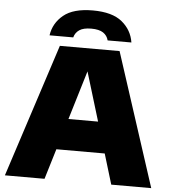

<svg xmlns="http://www.w3.org/2000/svg" viewBox="-62 -1007 945 1062"><g transform="rotate(5 411.0 -475.5)"><path d="M5 0 245.5 -740H577L817.5 0H595.5L544.5 -168.5H276L225 0ZM328 -341H492.5L410 -612.5ZM183.5 -793Q193.5 -861.5 248 -906.2Q302.5 -951 410.5 -951Q518.5 -951 573 -906.2Q627.5 -861.5 638 -793H506Q499.5 -819.5 476.8 -834.8Q454 -850 410.5 -850Q367 -850 344.5 -834.8Q322 -819.5 315 -793Z"/></g></svg>

Font: Encode Sans SmExp Black
Style: Regular
Weight: 900
Width: 6
Designer: Multiple Designers
Foundry: Impallari Type
Version: Version 3.002; ttfautohint (v1.8.3) -l 8 -r 50 -G 200 -x 14 